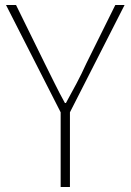

<svg xmlns="http://www.w3.org/2000/svg" viewBox="-20 -746 522 766"><path d="M222 0V-298L4 -726H44L159 -492Q179 -452 198 -413.5Q217 -375 239 -335H243Q265 -375 285.5 -413.5Q306 -452 324 -492L440 -726H477L259 -298V0Z"/></svg>

Font: Noto Sans TC Thin
Style: Regular
Weight: 100
Designer: Ryoko NISHIZUKA 西塚涼子 (kana, bopomofo & ideographs); Paul D. Hunt (Latin, Greek & Cyrillic); Sandoll Communications 산돌커뮤니
Foundry: Adobe
Version: Version 2.004-H2;hotconv 1.0.118;makeotfexe 2.5.65603